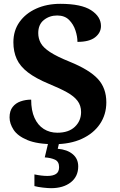

<svg xmlns="http://www.w3.org/2000/svg" viewBox="-20 -744 626 1004"><path d="M264 10Q175 10 123.5 -11.5Q72 -33 51 -65.5Q30 -98 30 -130Q30 -164 46 -184.5Q62 -205 88 -214Q114 -223 143 -223Q143 -166 160.5 -127.5Q178 -89 209 -69.5Q240 -50 280 -50Q339 -50 371.5 -81Q404 -112 404 -158Q404 -192 385.5 -216.5Q367 -241 330 -261.5Q293 -282 237 -305Q167 -334 126 -365.5Q85 -397 67.5 -435.5Q50 -474 50 -523Q50 -584 82 -629Q114 -674 169.5 -699Q225 -724 295 -724Q405 -724 456.5 -690.5Q508 -657 508 -608Q508 -573 477.5 -549Q447 -525 385 -525Q385 -553 374.5 -585Q364 -617 341 -640Q318 -663 279 -663Q239 -663 209.5 -639.5Q180 -616 180 -571Q180 -543 193 -519Q206 -495 242 -471.5Q278 -448 345 -421Q448 -379 492 -331Q536 -283 536 -209Q536 -145 502.5 -95.5Q469 -46 408 -18Q347 10 264 10ZM247 240Q231 240 204.5 237Q178 234 160 229V168Q198 176 228 176Q257 176 273 165.5Q289 155 289 130Q289 101 267.5 91Q246 81 214 79L235 -9H292L282 34Q331 38 360 62Q389 86 389 126Q389 179 350 209.5Q311 240 247 240Z"/></svg>

Font: Noto Serif Khojki
Style: Bold
Weight: 700
Version: Version 2.003